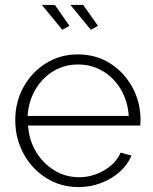

<svg xmlns="http://www.w3.org/2000/svg" viewBox="-20 -750 623 780"><path d="M299 10Q226 10 167.5 -27Q109 -64 75.5 -126Q42 -188 42 -262Q42 -335 75 -395.5Q108 -456 166 -492.5Q224 -529 296 -529Q370 -529 427.5 -492.5Q485 -456 518 -395Q551 -334 551 -262Q551 -250 550 -240H94Q98 -180 127 -132.5Q156 -85 201.5 -57.5Q247 -30 301 -30Q355 -30 403 -58Q451 -86 470 -130L514 -118Q499 -81 466.5 -52Q434 -23 390.5 -6.5Q347 10 299 10ZM92 -279H503Q499 -340 470.5 -387.5Q442 -435 397 -461.5Q352 -488 297 -488Q242 -488 197 -461Q152 -434 124 -386.5Q96 -339 92 -279ZM266 -730H318L378 -645L349 -629ZM150 -730H203L262 -645L233 -629Z"/></svg>

Font: Raleway Light
Style: Regular
Weight: 300
Designer: Matt McInerney, Pablo Impallari, Rodrigo Fuenzalida
Foundry: Matt McInerney, Pablo Impallari, Rodrigo Fuenzalida
Version: Version 4.026